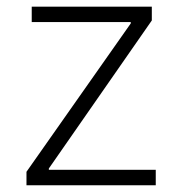

<svg xmlns="http://www.w3.org/2000/svg" viewBox="-20 -550 530 570"><path d="M58.6 -40 368.2 -480.5V-484.4H74.2V-530.3H430.7V-489.3L125 -49.8V-45.9H442.4V0H58.6Z"/></svg>

Font: Pretendard GOV ExtraLight
Style: Regular
Weight: 200
Designer: Base glyphs from Inter by Rasmus Andersson; Hangeul glyphs from Noto Sans CJK(Source Han Sans) by Jang Soo-young and Kan
Foundry: Kil Hyung-jin
Version: Version 1.309